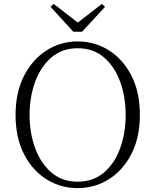

<svg xmlns="http://www.w3.org/2000/svg" viewBox="-20 -952 799 987"><path d="M379 15Q292 15 219.5 -30Q147 -75 103.5 -159.5Q60 -244 60 -361Q60 -477 103.5 -562Q147 -647 219.5 -693Q292 -739 379 -739Q467 -739 539.5 -693.5Q612 -648 655.5 -563.5Q699 -479 699 -361Q699 -245 655.5 -160.5Q612 -76 539.5 -30.5Q467 15 379 15ZM379 -18Q460 -18 515 -65.5Q570 -113 598 -191Q626 -269 626 -361Q626 -453 598 -531Q570 -609 515 -656.5Q460 -704 379 -704Q299 -704 244 -656.5Q189 -609 160.5 -531Q132 -453 132 -361Q132 -269 160.5 -191Q189 -113 244 -65.5Q299 -18 379 -18ZM256 -932 380 -836 504 -932 520 -917 402 -789H357L240 -917Z"/></svg>

Font: Minh Nguyen ExtraLight
Style: Regular
Weight: 250
Designer: Ryoko NISHIZUKA 西塚涼子 (kana & ideographs); Frank Grießhammer (Latin, Greek & Cyrillic); Wenlong ZHANG 张文龙 (bopomofo); San
Foundry: Adobe
Version: Version 1.100;July 7, 2023;FontCreator 14.0.0.2814 64-bit